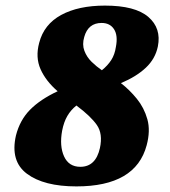

<svg xmlns="http://www.w3.org/2000/svg" viewBox="-20 -657 606 686"><path d="M355 -637Q463 -637 510 -596.5Q557 -556 544 -491Q535 -447 501 -415Q467 -383 412 -360Q443 -336 469 -304Q495 -272 506.5 -231Q518 -190 504 -138Q465 9 253 9Q137 9 76.5 -36Q16 -81 37 -173Q51 -228 87.5 -265Q124 -302 186 -331Q144 -367 125 -409.5Q106 -452 120 -504Q137 -570 198.5 -603.5Q260 -637 355 -637ZM281 -525Q273 -498 281.5 -475.5Q290 -453 307.5 -436Q325 -419 344 -406Q365 -423 377.5 -442.5Q390 -462 394 -489Q402 -530 387.5 -552.5Q373 -575 343 -575Q295 -575 281 -525ZM202 -190Q192 -135 209 -98Q226 -61 267 -61Q322 -61 337 -128Q348 -179 326 -210.5Q304 -242 253 -280Q233 -264 220.5 -242.5Q208 -221 202 -190Z"/></svg>

Font: Vollkorn ExtraBold
Style: Italic
Weight: 800
Italic angle: -11°
Designer: Friedrich Althausen
Foundry: Friedrich Althausen
Version: Version 5.000; ttfautohint (v1.8.3)